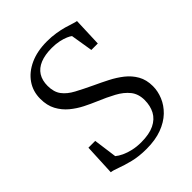

<svg xmlns="http://www.w3.org/2000/svg" viewBox="-214 -869 998 998"><g transform="rotate(-45 284.5 -370.0)"><path d="M276.5 11Q220.5 11 177 0Q133.5 -11 104 -22.2Q74.5 -33.5 59 -35L67 -207.5H117L134.5 -78Q148 -66.5 169.8 -56.2Q191.5 -46 219.8 -39.5Q248 -33 281 -33Q340.5 -33 377.5 -51Q414.5 -69 431.8 -101.2Q449 -133.5 449 -176Q449 -221 425 -251Q401 -281 360.2 -303Q319.5 -325 269 -346Q238 -359 203.2 -376.5Q168.5 -394 138 -419.2Q107.5 -444.5 88.5 -479.8Q69.5 -515 69.5 -564Q69.5 -618.5 98.5 -660.5Q127.5 -702.5 180.5 -726.8Q233.5 -751 304.5 -751Q339.5 -751 369.2 -746.2Q399 -741.5 422.8 -734.8Q446.5 -728 463.5 -722.2Q480.5 -716.5 490.5 -715L484.5 -556H437L417 -678Q410 -684 393.5 -691.2Q377 -698.5 352.8 -703.8Q328.5 -709 299 -709Q248.5 -709 213.8 -694.8Q179 -680.5 161.5 -652.8Q144 -625 144 -584.5Q144 -539.5 165 -511.5Q186 -483.5 224.8 -462.8Q263.5 -442 315.5 -417.5Q352.5 -400.5 390.2 -381.2Q428 -362 459.8 -337Q491.5 -312 511 -277.8Q530.5 -243.5 530.5 -196.5Q530.5 -159.5 515.2 -122.5Q500 -85.5 468.8 -55.2Q437.5 -25 389.5 -7Q341.5 11 276.5 11Z"/></g></svg>

Font: Merriweather 48pt Light
Style: Regular
Weight: 300
Version: Version 2.100